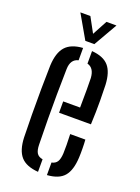

<svg xmlns="http://www.w3.org/2000/svg" viewBox="-145 -821 649 892"><g transform="rotate(20 179.0 -375.0)"><path d="M159 -285V-341H242.5Q243.5 -390.5 243.2 -430Q243 -469.5 242.5 -487.5Q239 -536 205 -544.5V-606.5Q262.5 -602 288.5 -572.2Q314.5 -542.5 317.5 -480Q318.5 -457.5 319 -403.5Q319.5 -349.5 316.5 -285ZM45.5 -121.5Q44 -171.5 43.5 -235Q43 -298.5 43.5 -362.2Q44 -426 45.5 -477.5Q48.5 -541 75.5 -571.5Q102.5 -602 161 -606V-545Q123.5 -536.5 122.5 -487.5Q121 -419 120.5 -360Q120 -301 120.5 -242Q121 -183 122.5 -114.5Q123 -86 131.8 -72.5Q140.5 -59 161 -55.5V6.5Q101.5 2 74.8 -28.2Q48 -58.5 45.5 -121.5ZM205 6.5V-55.5Q224 -59.5 232.5 -73Q241 -86.5 242.5 -114.5Q243 -132.5 243 -156.2Q243 -180 241.5 -209.5H316.5Q318 -189 318.2 -165Q318.5 -141 317.5 -121.5Q314.5 -58 289 -27.8Q263.5 2.5 205 6.5ZM159.5 -640.5 92.5 -757H142L182 -683.5L221.5 -757H271L204 -640.5Z"/></g></svg>

Font: Big Shoulders Stencil Display Medium
Style: Regular
Weight: 500
Designer: Patric King
Foundry: XO Type Co
Version: Version 1.000